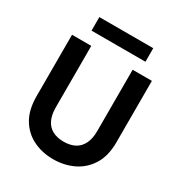

<svg xmlns="http://www.w3.org/2000/svg" viewBox="-203 -1015 1092 1166"><g transform="rotate(30 342.5 -432.0)"><path d="M340 12Q263 12 200 -19Q137 -50 100 -112Q63 -174 63 -270V-700H198V-269Q198 -217 215 -181.5Q232 -146 265 -129Q298 -112 342 -112Q388 -112 420.5 -129Q453 -146 470.5 -181.5Q488 -217 488 -269V-700H623V-270Q623 -174 584.5 -112Q546 -50 482 -19Q418 12 340 12ZM153 -781V-876H531V-781Z"/></g></svg>

Font: DM Sans 24pt
Style: Bold
Weight: 700
Designer: Colophon Foundry, Jonny Pinhorn
Foundry: Colophon Foundry
Version: Version 4.004;gftools[0.9.30]